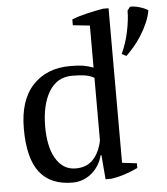

<svg xmlns="http://www.w3.org/2000/svg" viewBox="-54 -800 750 860"><g transform="rotate(-5 321.5 -370.0)"><path d="M41 0ZM373 -99Q368 -77 356 -57Q344 -37 326.5 -21.5Q309 -6 286.5 3Q264 12 238 12Q139 12 90 -51Q41 -114 41 -247Q41 -375 103.5 -442Q166 -509 272 -509Q309 -509 330 -505.5Q351 -502 376 -493V-682L300 -690V-716Q329 -728 367.5 -737Q406 -746 441 -752H466V-57L532 -49V-28Q503 -14 472 -4Q441 6 411 10H386L377 -99ZM258 -50Q307 -50 336 -81Q365 -112 376 -165V-447Q359 -457 336 -461Q313 -465 277 -465Q209 -465 173 -405.5Q137 -346 137 -247Q137 -206 144 -170.5Q151 -135 166 -108Q181 -81 203.5 -65.5Q226 -50 258 -50ZM507 -543Q528 -588 539 -640.5Q550 -693 550 -734L562 -750Q569 -751 580.5 -749.5Q592 -748 604 -744.5Q616 -741 626.5 -736.5Q637 -732 643 -727Q638 -699 625.5 -670.5Q613 -642 596.5 -616Q580 -590 561.5 -568.5Q543 -547 527 -532Z"/></g></svg>

Font: PT Serif
Style: Regular
Weight: 400
Designer: A.Korolkova, O.Umpeleva, V.Yefimov
Foundry: ParaType Ltd
Version: Version 1.000W OFL; ttfautohint (v1.6)